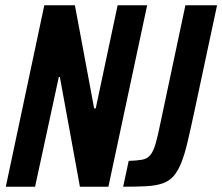

<svg xmlns="http://www.w3.org/2000/svg" viewBox="-20 -708 843 728"><path d="M2 0 148 -688H264L337 -297H343L426 -688H538L391 0H283L207 -416H203L113 0ZM447 0 468 -98Q500 -99 519 -102.5Q538 -106 549.5 -119.5Q561 -133 569.5 -161.5Q578 -190 588 -240L683 -688H803L718 -290Q703 -220 691.5 -171Q680 -122 667 -90Q654 -58 637.5 -39.5Q621 -21 596 -12.5Q571 -4 535 -2Q499 0 447 0Z"/></svg>

Font: Saira Condensed SemiBold
Style: Italic
Weight: 600
Width: 3
Italic angle: -12°
Designer: Hector Gatti with collaboration of the Omnibus-Type team
Foundry: Omnibus-Type
Version: Version 1.101